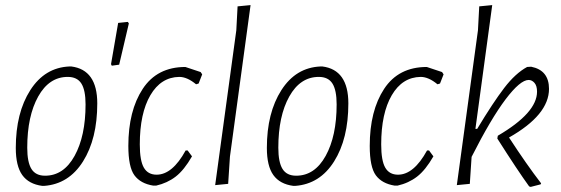

<svg xmlns="http://www.w3.org/2000/svg" viewBox="-20 -723 2204 754"><path d="M253 -462H260Q362 -449 362 -317Q362 -178 306 -89Q250 0 153 7H146Q93 0 67.5 -35.5Q42 -71 42 -142Q42 -280 99 -369Q156 -458 253 -462ZM246 -421Q173 -421 130 -344Q87 -267 87 -143Q87 -86 103.5 -59.5Q120 -33 157 -33Q230 -33 273 -111Q316 -189 316 -313Q316 -369 299.5 -395Q283 -421 246 -421Z M482 -637 486 -631 448 -469 419 -465 416 -471 444 -633Z M708 -460 768 -440 774 -431 760 -395 750 -392Q715 -421 684 -421Q612 -420 570.5 -349Q529 -278 529 -156Q529 -92 545 -64.5Q561 -37 595 -37Q657 -37 709 -132H717L734 -109Q703 -55 670 -29.5Q637 -4 593 6H582Q532 -2 508 -34.5Q484 -67 484 -150Q484 -288 540.5 -374Q597 -460 708 -460Z M964 -703 883 -108 876 -1 825 4 908 -604 913 -698Z M1239 -462H1246Q1348 -449 1348 -317Q1348 -178 1292 -89Q1236 0 1139 7H1132Q1079 0 1053.5 -35.5Q1028 -71 1028 -142Q1028 -280 1085 -369Q1142 -458 1239 -462ZM1232 -421Q1159 -421 1116 -344Q1073 -267 1073 -143Q1073 -86 1089.5 -59.5Q1106 -33 1143 -33Q1216 -33 1259 -111Q1302 -189 1302 -313Q1302 -369 1285.5 -395Q1269 -421 1232 -421Z M1656 -460 1716 -440 1722 -431 1708 -395 1698 -392Q1663 -421 1632 -421Q1560 -420 1518.5 -349Q1477 -278 1477 -156Q1477 -92 1493 -64.5Q1509 -37 1543 -37Q1605 -37 1657 -132H1665L1682 -109Q1651 -55 1618 -29.5Q1585 -4 1541 6H1530Q1480 -2 1456 -34.5Q1432 -67 1432 -150Q1432 -288 1488.5 -374Q1545 -460 1656 -460Z M2066 -461Q2136 -447 2136 -374Q2136 -272 1979 -183Q2048 -77 2105 -3L2103 1L2064 11L2058 9Q2013 -53 1933 -179L1935 -190Q2089 -280 2089 -363Q2089 -386 2079 -397.5Q2069 -409 2056 -409Q2023 -409 1965.5 -333Q1908 -257 1832 -107L1825 -1L1774 4L1857 -604L1862 -698L1913 -703L1847 -217H1854Q1916 -320 1960 -377.5Q2004 -435 2050 -460Z"/></svg>

Font: Alegreya Sans SC Light
Style: Italic
Weight: 300
Italic angle: -7°
Designer: Juan Pablo del Peral
Foundry: Huerta Tipografica
Version: Version 2.007